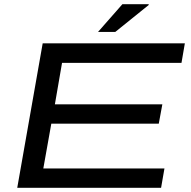

<svg xmlns="http://www.w3.org/2000/svg" viewBox="-20 -893 909 913"><path d="M62 0 183 -687H859L843 -594H275L241 -397H752L735 -305H224L186 -92H762L746 0ZM446 -741 562 -873H686L688 -870L528 -741Z"/></svg>

Font: Archivo Expanded
Style: Italic
Weight: 400
Width: 7
Italic angle: -10°
Designer: Hector Gatti
Foundry: Omnibus-Type
Version: Version 2.001